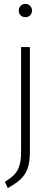

<svg xmlns="http://www.w3.org/2000/svg" viewBox="-20 -763 261 983"><path d="M133 14Q133 67 121 100Q109 133 85 155Q61 177 20 200L5 168Q37 148 54 130Q71 112 79.5 84.5Q88 57 88 13V-522H133ZM144 -709Q144 -695 134.5 -685Q125 -675 110 -675Q95 -675 85.5 -685Q76 -695 76 -709Q76 -723 85.5 -733Q95 -743 110 -743Q125 -743 134.5 -733Q144 -723 144 -709Z"/></svg>

Font: Fira Sans Extra Condensed ExtraLight
Style: Regular
Weight: 275
Width: 1
Designer: Carrois Corporate & Edenspiekermann AG
Foundry: Carrois Corporate GbR & Edenspiekermann AG
Version: Version 4.203